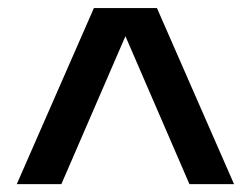

<svg xmlns="http://www.w3.org/2000/svg" viewBox="-20 -708 623 477"><path d="M450.6 -250.6 291.6 -618.1 132.5 -250.6H21.7L213.3 -688H369.9L561.4 -250.6Z"/></svg>

Font: Ramabhadra
Style: Regular
Weight: 400
Designer: Purushoth Kumar Guthula
Foundry: Andhrapradesh Society for Knowledge Networks
Version: Version 1.0.5; ttfautohint (vUNKNOWN) -l 7 -r 28 -G 50 -x 13